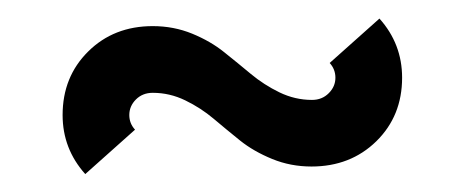

<svg xmlns="http://www.w3.org/2000/svg" viewBox="-20 -517 511 211"><path d="M147.9 -488.3Q170.9 -488.3 191.2 -480Q211.4 -471.7 226.3 -459.7Q241.2 -447.8 255.6 -435.8Q270 -423.8 287.1 -415.5Q304.2 -407.2 322.8 -407.2Q334 -407.2 341.3 -414.6Q348.6 -421.9 348.6 -431.6Q348.6 -440.9 342.3 -447.8L397 -496.6Q421.9 -468.8 421.9 -431.6Q421.9 -389.6 393.6 -361.8Q365.2 -334 322.3 -334Q299.3 -334 279.1 -342.3Q258.8 -350.6 243.9 -362.5Q229 -374.5 214.8 -386.5Q200.7 -398.4 183.6 -406.7Q166.5 -415 147.9 -415Q136.7 -415 129.4 -407.7Q122.1 -400.4 122.1 -390.6Q122.1 -381.3 128.4 -374.5L73.7 -325.7Q48.8 -353.5 48.8 -390.6Q48.8 -432.6 76.9 -460.4Q105 -488.3 147.9 -488.3Z"/></svg>

Font: Eligible
Style: Regular
Weight: 500
Version: Version 1.1